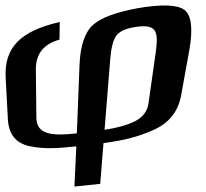

<svg xmlns="http://www.w3.org/2000/svg" viewBox="-87 -525 757 707"><path d="M187 162 282 152 294 2C373 -9 418 -20 477 -46C535 -71 569 -114 580 -174L610 -340C624 -418 618 -468 593 -488C567 -508 509 -510 421 -495C339 -480 283 -459 254 -432C225 -405 209 -356 206 -289L196 -34C109 -24 48 -28 47 -90L45 -268C44 -325 73 -363 132 -379L133 -444C-10 -411 -73 -352 -66 -236L-58 -86C-55 -31 -29 2 21 13C74 24 117 22 194 14ZM487 -336 460 -146C456 -116 440 -94 411 -79C383 -65 345 -54 298 -47L319 -308C322 -347 329 -375 340 -392C351 -408 374 -420 408 -425C492 -439 496 -408 487 -336Z"/></svg>

Font: Gamestation Warped
Style: Regular
Weight: 400
Designer: Jonas Hecksher
Foundry: Jonas Hecksher, Playtypeª, e-types AS
Version: Version 1.003